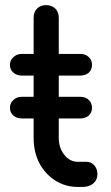

<svg xmlns="http://www.w3.org/2000/svg" viewBox="-20 -741 441 761"><path d="M67.4 -271.5Q45.9 -271.5 33.2 -283.2Q19.5 -294.9 19.5 -313.5Q19.5 -333 33.2 -344.7Q45.9 -357.4 67.4 -357.4Q143.6 -357.4 297.9 -357.4Q319.3 -357.4 332 -344.7Q344.7 -333 344.7 -313.5Q344.7 -294.9 332 -283.2Q319.3 -271.5 297.9 -271.5Q220.7 -271.5 67.4 -271.5ZM289.1 0Q239.3 0 199.2 -25.4Q159.2 -50.8 135.7 -94.7Q113.3 -138.7 113.3 -194.3Q113.3 -352.5 113.3 -670.9Q113.3 -693.4 127 -707Q140.6 -720.7 163.1 -720.7Q184.6 -720.7 199.2 -707Q212.9 -693.4 212.9 -670.9Q212.9 -511.7 212.9 -194.3Q212.9 -154.3 235.4 -127Q256.8 -99.6 289.1 -99.6Q300.8 -99.6 323.2 -99.6Q340.8 -99.6 353.5 -85.9Q366.2 -72.3 366.2 -49.8Q366.2 -28.3 349.6 -13.7Q333 0 306.6 0Q300.8 0 289.1 0ZM67.4 -441.4Q45.9 -441.4 33.2 -453.1Q19.5 -464.8 19.5 -483.4Q19.5 -502.9 33.2 -514.6Q45.9 -527.3 67.4 -527.3Q143.6 -527.3 297.9 -527.3Q319.3 -527.3 332 -514.6Q344.7 -502.9 344.7 -483.4Q344.7 -464.8 332 -453.1Q319.3 -441.4 297.9 -441.4Q220.7 -441.4 67.4 -441.4Z"/></svg>

Font: Abed
Style: Bold
Weight: 700
Designer: Johan Aakerlund
Version: Version 3.105